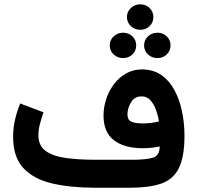

<svg xmlns="http://www.w3.org/2000/svg" viewBox="-20 -881 927 901"><path d="M575.7 -800.8Q575.7 -826.2 594 -843.5Q612.3 -860.8 638.2 -860.8Q664.1 -860.8 681.9 -843.5Q699.7 -826.2 699.7 -800.8Q699.7 -775.4 681.9 -758.3Q664.1 -741.2 638.2 -741.2Q612.3 -741.2 594 -758.5Q575.7 -775.9 575.7 -800.8ZM656.2 -668Q656.2 -693.4 674.6 -710.4Q692.9 -727.5 718.8 -727.5Q744.6 -727.5 762.5 -710.4Q780.3 -693.4 780.3 -668Q780.3 -642.6 762.5 -625.5Q744.6 -608.4 718.8 -608.4Q692.9 -608.4 674.6 -625.5Q656.2 -642.6 656.2 -668ZM495.1 -668Q495.1 -693.4 513.4 -710.4Q531.7 -727.5 557.6 -727.5Q583.5 -727.5 601.3 -710.4Q619.1 -693.4 619.1 -668Q619.1 -642.6 601.3 -625.5Q583.5 -608.4 557.6 -608.4Q531.7 -608.4 513.4 -625.5Q495.1 -642.6 495.1 -668ZM729.5 -193.8Q691.9 -185.5 648.9 -185.5Q563.5 -185.5 514.6 -222.9Q465.8 -260.3 465.8 -338.9Q465.8 -377.4 478.3 -415.8Q490.7 -454.1 514.4 -485.6Q538.1 -517.1 571.3 -536.1Q604.5 -555.2 646 -555.2Q699.2 -555.2 737.1 -528.8Q774.9 -502.4 798.8 -457.8Q822.8 -413.1 834.2 -357.9Q845.7 -302.7 845.7 -245.1Q845.7 -144.5 819.1 -91.6Q792.5 -38.6 736.1 -19.3Q679.7 0 589.8 0H427.2Q312.5 0 225.6 -20Q138.7 -40 90.1 -91.8Q41.5 -143.6 41.5 -239.3Q41.5 -281.2 51 -321.3Q60.5 -361.3 74.7 -395.5L184.1 -354Q176.3 -331.5 168.2 -302.5Q160.2 -273.4 160.2 -246.6Q160.2 -196.3 195.8 -171.6Q231.4 -147 292 -139.2Q352.5 -131.3 427.2 -131.3H598.6Q666 -131.3 697.5 -140.9Q729 -150.4 729.5 -193.8ZM648.4 -301.8Q689 -301.8 726.1 -311Q722.2 -336.4 712.6 -363.8Q703.1 -391.1 686.5 -409.9Q669.9 -428.7 645 -428.7Q611.8 -428.7 595 -400.9Q578.1 -373 578.1 -344.2Q578.1 -316.9 598.1 -309.3Q618.2 -301.8 648.4 -301.8Z"/></svg>

Font: Vazirmatn RD UI FD
Style: Bold
Weight: 700
Designer: Saber Rastikerdar
Foundry: Saber Rastikerdar
Version: Version 33.003